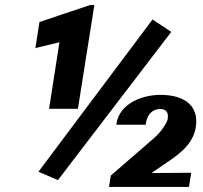

<svg xmlns="http://www.w3.org/2000/svg" viewBox="-20 -731 801 759"><path d="M120 -541 215 -564 174 -301H288L353 -711H336L136 -644ZM132 -52 209 -19 657 -605 583 -654ZM440 -238H556L557 -245C562 -279 584 -300 612 -300C637 -300 647 -287 643 -261C642 -255 638 -245 627 -229C618 -214 604 -198 583 -180L418 -37L411 8H727L736 -48L579 -47L621 -76C641 -90 659 -101 674 -113C708 -139 745 -173 754 -228C768 -316 705 -356 615 -356C536 -356 453 -318 441 -245Z"/></svg>

Font: Aerodynamic
Style: BdObl
Weight: 500
Designer: Google
Version: Version 2.000980; 2014